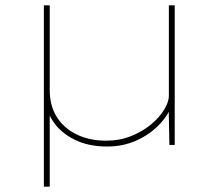

<svg xmlns="http://www.w3.org/2000/svg" viewBox="-20 -545 837 722"><path d="M145 157V-525H167V-206Q167 -147 194 -104.5Q221 -62 269 -39Q317 -16 379 -16Q430 -16 473.5 -33.5Q517 -51 548.5 -77.5Q580 -104 597.5 -133Q615 -162 615 -184V-525H637V0H617L614 -156L629 -160Q617 -117 581.5 -79Q546 -41 495 -17.5Q444 6 383 6Q312 6 260 -20Q208 -46 180 -88Q152 -130 150 -175L167 -147V157Z"/></svg>

Font: Lexend Tera Thin
Style: Regular
Weight: 250
Version: Version 1.007